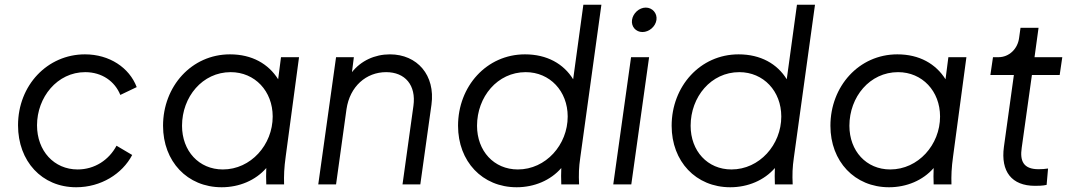

<svg xmlns="http://www.w3.org/2000/svg" viewBox="-20 -777 4523 809"><path d="M301 12C405 12 495 -44 537 -124L471 -163C439 -103 379 -63 307 -63C208 -63 136 -141 136 -249C136 -367 221 -473 339 -473C410 -473 464 -434 487 -377L556 -410C525 -492 441 -548 338 -548C180 -548 56 -418 56 -249C56 -98 156 12 301 12Z M914 12C988 12 1057 -17 1102 -69C1101 -44 1101 -23 1102 0H1177C1176 -37 1177 -69 1184 -119L1240 -536H1164L1152 -443C1111 -508 1042 -548 949 -548C787 -548 667 -413 667 -247C667 -97 769 12 914 12ZM747 -247C747 -369 833 -473 952 -473C1054 -473 1129 -393 1129 -286C1129 -167 1037 -63 919 -63C818 -63 747 -141 747 -247Z M1321 0H1396L1440 -317C1454 -413 1523 -473 1607 -473C1687 -473 1734 -418 1722 -331L1676 0H1751L1798 -336C1815 -460 1738 -548 1623 -548C1559 -548 1501 -521 1463 -473L1471 -536H1396Z M2157 12C2231 12 2300 -17 2345 -69C2344 -47 2344 -25 2345 0H2420C2418 -42 2419 -72 2425 -113L2514 -757H2438L2395 -443C2355 -508 2285 -548 2192 -548C2030 -548 1910 -413 1910 -247C1910 -97 2012 12 2157 12ZM1990 -247C1990 -369 2076 -473 2195 -473C2297 -473 2372 -393 2372 -286C2372 -167 2280 -63 2162 -63C2061 -63 1990 -141 1990 -247Z M2564 0H2640L2715 -536H2639ZM2643 -693C2639 -665 2659 -642 2687 -642C2715 -642 2742 -665 2746 -693C2750 -721 2729 -745 2701 -745C2673 -745 2647 -721 2643 -693Z M3057 12C3131 12 3200 -17 3245 -69C3244 -47 3244 -25 3245 0H3320C3318 -42 3319 -72 3325 -113L3414 -757H3338L3295 -443C3255 -508 3185 -548 3092 -548C2930 -548 2810 -413 2810 -247C2810 -97 2912 12 3057 12ZM2890 -247C2890 -369 2976 -473 3095 -473C3197 -473 3272 -393 3272 -286C3272 -167 3180 -63 3062 -63C2961 -63 2890 -141 2890 -247Z M3726 12C3800 12 3869 -17 3914 -69C3913 -44 3913 -23 3914 0H3989C3988 -37 3989 -69 3996 -119L4052 -536H3976L3964 -443C3923 -508 3854 -548 3761 -548C3599 -548 3479 -413 3479 -247C3479 -97 3581 12 3726 12ZM3559 -247C3559 -369 3645 -473 3764 -473C3866 -473 3941 -393 3941 -286C3941 -167 3849 -63 3731 -63C3630 -63 3559 -141 3559 -247Z M4341 6C4351 6 4374 6 4390 2L4396 -67C4385 -65 4369 -64 4356 -64C4291 -64 4277 -100 4285 -154L4328 -461H4445L4456 -536H4339L4356 -660H4280L4274 -617C4268 -571 4232 -536 4187 -536H4164L4153 -461H4252L4210 -158C4196 -54 4243 6 4341 6Z"/></svg>

Font: Mluvka
Style: Italic
Weight: 400
Italic angle: -8°
Designer: Modified by Jiří Krblich, Original typeface by Gumpita Rahayu
Foundry: Gumpita Rahayu & Jiří Krblich
Version: Version 2.000;Glyphs 3.1.1 (3134)